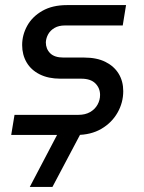

<svg xmlns="http://www.w3.org/2000/svg" viewBox="-20 -531 567 754"><path d="M24 -1 37 -80H288Q315 -80 334 -91Q353 -102 363 -120Q373 -138 373 -158Q373 -185 354.5 -203.5Q336 -222 299 -222H217Q170 -222 136 -239Q102 -256 84.5 -286Q67 -316 67 -354Q67 -394 87 -430Q107 -466 146.5 -488.5Q186 -511 243 -511H475L462 -431H235Q211 -431 194.5 -421.5Q178 -412 169.5 -397Q161 -382 160 -365Q160 -339 177 -322Q194 -305 229 -305H310Q360 -305 394 -288Q428 -271 446 -241.5Q464 -212 464 -173Q464 -128 441.5 -88.5Q419 -49 378 -25Q337 -1 280 -1ZM97 203 214 -20H304L186 203Z"/></svg>

Font: MuseoModerno
Style: Italic
Weight: 400
Italic angle: -9°
Designer: Pablo Cosgaya, Héctor Gatti, Marcela Romero, and the Authors of The MuseoModerno Project.
Foundry: Omnibus-Type Team
Version: Version 1.003